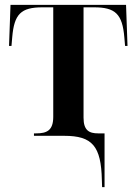

<svg xmlns="http://www.w3.org/2000/svg" viewBox="-20 -556 559 786"><path d="M397 181 398 210H408V-10H382C345 -10 322 -22 322 -74V-526H365C452 -526 481 -499 489 -403L492 -368H502L496 -536H23L17 -368H27L30 -403C38 -499 66 -526 154 -526H198V-78C198 -22 172 -10 128 -10H119V0H243C358 0 394 42 397 181Z"/></svg>

Font: Noto Serif Display SemiCondensed SemiBold
Style: Regular
Weight: 600
Width: 4
Designer: Monotype Design Team
Foundry: Monotype Imaging Inc.
Version: Version 2.009